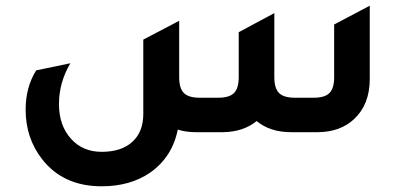

<svg xmlns="http://www.w3.org/2000/svg" viewBox="-20 -464 1408 674"><path d="M1153 -378 1278 -444V-187Q1278 -97 1223 -46Q1175 -1 1097 0H1002Q928 0 881 -39Q834 -1 763 0H667Q633 0 604 -9Q585 87 507 142Q437 190 337 190Q202 190 128 95Q70 21 70 -79Q70 -158 107 -217L227 -242Q187 -174 187 -99Q187 -23 230 24Q271 69 337 69Q406 69 444.5 34Q483 -1 483 -64V-325L609 -391V-193Q609 -154 625.5 -137.5Q642 -121 680 -121H747Q785 -121 801.5 -137.5Q818 -154 818 -193V-351L943 -418V-193Q943 -154 959.5 -137.5Q976 -121 1014 -121H1082Q1120 -121 1136.5 -137.5Q1153 -154 1153 -193Z"/></svg>

Font: Space Grotesk SemiBold
Style: Regular
Weight: 600
Designer: Florian Karsten
Foundry: Florian Karsten
Version: Version 2.000